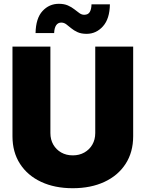

<svg xmlns="http://www.w3.org/2000/svg" viewBox="-20 -970 758 999"><path d="M358.4 9.3Q264.6 9.3 194.1 -23.7Q123.5 -56.6 84.2 -117.4Q44.9 -178.2 44.9 -261.2V-727.5H242.2V-277.8Q242.2 -243.7 257.3 -217.5Q272.5 -191.4 298.6 -176.5Q324.7 -161.6 358.9 -161.6Q392.6 -161.6 418.9 -176.5Q445.3 -191.4 460.4 -217.5Q475.6 -243.7 475.6 -277.8V-727.5H672.9V-261.2Q672.9 -178.2 633.5 -117.4Q594.2 -56.6 523.4 -23.7Q452.6 9.3 358.4 9.3ZM430.7 -793.9Q402.8 -793.9 383.5 -802.7Q364.3 -811.5 350.3 -823.2Q336.4 -835 324.5 -843.8Q312.5 -852.5 298.8 -852.5Q281.7 -852.5 272.2 -838.6Q262.7 -824.7 261.7 -797.9H165Q166.5 -875 201.2 -912.6Q235.8 -950.2 286.1 -950.2Q313.5 -950.2 333 -941.7Q352.5 -933.1 366.9 -921.6Q381.3 -910.2 393.3 -901.6Q405.3 -893.1 418 -893.1Q438.5 -893.1 447 -907.5Q455.6 -921.9 456.1 -947.3H551.8Q550.8 -872.1 515.6 -833Q480.5 -793.9 430.7 -793.9Z"/></svg>

Font: Inter 18pt Black
Style: Regular
Weight: 900
Designer: Rasmus Andersson
Foundry: rsms
Version: Version 4.001;git-66647c0bb